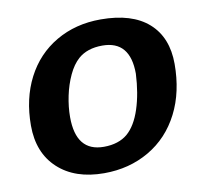

<svg xmlns="http://www.w3.org/2000/svg" viewBox="-66 -610 743 691"><g transform="rotate(-10 305.5 -264.5)"><path d="M578.6 -333.5Q578.6 -283.2 568.8 -238Q559.1 -192.9 539.1 -153.8Q499 -75.2 426 -32.7Q353 9.8 261.2 9.8Q154.8 9.8 92.8 -47.6Q30.8 -105 30.8 -204.6Q30.8 -302.7 69.8 -378.4Q108.9 -454.1 180.4 -495.8Q252 -537.6 343.8 -537.6Q458.5 -537.6 518.6 -484.1Q578.6 -430.7 578.6 -333.5ZM435.1 -323.2Q435.1 -443.8 333.5 -443.8Q278.3 -443.8 245.1 -414.6Q223.1 -395 207.3 -361.1Q191.4 -327.1 183.1 -287.4Q174.8 -247.6 174.8 -210.4Q174.8 -147 200.2 -115.5Q225.6 -84 276.4 -84Q303.7 -84 325.4 -91.1Q347.2 -98.1 363.3 -111.8Q395 -139.2 413.3 -195.3Q431.6 -251.5 435.1 -323.2Z"/></g></svg>

Font: Arimo
Style: Italic
Weight: 400
Italic angle: -12°
Designer: Steve Matteson
Foundry: Monotype Imaging Inc.
Version: Version 1.33